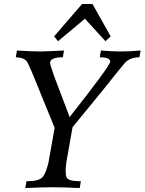

<svg xmlns="http://www.w3.org/2000/svg" viewBox="-20 -948 729 968"><path d="M381.8 0Q302.7 -3.9 244.6 -3.9Q194.3 -3.9 107.4 0L113.3 -34.2Q175.8 -34.2 193.8 -54.2Q211.9 -74.2 225.1 -131.8L255.4 -303.7L147.9 -567.4Q131.8 -606.4 119.1 -632.1Q106.4 -657.7 59.6 -659.2L65.4 -693.4Q136.2 -688.5 185.5 -688.5Q229 -689.5 302.7 -693.4L296.9 -659.2Q236.8 -659.2 232.4 -633.8Q232.4 -621.6 252.4 -565.4L331.1 -357.9Q532.7 -613.3 535.6 -636.7Q535.6 -659.2 482.9 -659.2L488.8 -693.4Q545.9 -688.5 586.9 -688.5Q635.3 -688.5 689 -693.4L683.1 -659.2Q633.8 -659.2 607.9 -628.9Q582 -598.6 498 -492.7L345.7 -306.6L314.5 -129.9Q311 -103.5 311 -85Q311 -63.5 315.9 -53.2Q324.2 -34.2 387.7 -34.2ZM511.7 -740.2 408.2 -853.5 272.5 -740.2 252.9 -764.6 393.6 -927.7H446.3L538.1 -764.6Z"/></svg>

Font: Kelvinch
Style: Italic
Weight: 400
Italic angle: -10°
Designer: Paul James Miller
Foundry: High-Logic / Made with FontCreator
Version: Version 3.40;July 22, 2017;FontCreator 11.0.0.2388 64-bit